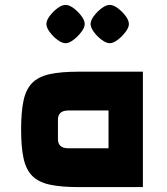

<svg xmlns="http://www.w3.org/2000/svg" viewBox="-20 -762 680 782"><path d="M299 0Q228 0 182.5 -10Q137 -20 111.5 -45.5Q86 -71 76 -117Q66 -163 66 -235Q66 -307 76 -353Q86 -399 111.5 -424.5Q137 -450 182.5 -460Q228 -470 299 -470H562V0ZM259 -158H422V-312H259Q237 -312 226.5 -302.5Q216 -293 216 -275V-195Q216 -177 226.5 -167.5Q237 -158 259 -158ZM247 -586Q233 -586 214.5 -599.5Q196 -613 182.5 -631.5Q169 -650 169 -664Q169 -679 182.5 -697Q196 -715 214 -728.5Q232 -742 247 -742Q262 -742 280 -728.5Q298 -715 311.5 -697Q325 -679 325 -664Q325 -650 311 -631.5Q297 -613 279 -599.5Q261 -586 247 -586ZM427 -586Q413 -586 394.5 -599.5Q376 -613 362.5 -631.5Q349 -650 349 -664Q349 -679 362.5 -697Q376 -715 394 -728.5Q412 -742 427 -742Q442 -742 460 -728.5Q478 -715 491.5 -697Q505 -679 505 -664Q505 -650 491 -631.5Q477 -613 459 -599.5Q441 -586 427 -586Z"/></svg>

Font: Changa
Style: Bold
Weight: 700
Designer: Eduardo Rodriguez Tunni
Foundry: Eduardo Rodriguez Tunni
Version: Version 3.002; ttfautohint (v1.8.2)